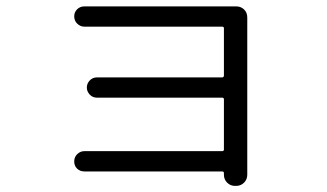

<svg xmlns="http://www.w3.org/2000/svg" viewBox="-20 -573 1040 610"><path d="M685.5 -92.8Q690.4 -92.8 691.4 -96.7V-257.8Q691.4 -262.7 685.5 -262.7H288.1Q274.4 -262.7 265.1 -272.5Q255.9 -282.2 255.9 -294.9Q255.9 -307.6 265.1 -317.4Q274.4 -327.1 288.1 -327.1H685.5Q690.4 -327.1 691.4 -332V-483.4Q691.4 -488.3 685.5 -488.3H248Q235.4 -488.3 225.6 -497.6Q215.8 -506.8 215.8 -521.5Q215.8 -534.2 225.1 -543.5Q234.4 -552.7 248 -552.7H730.5Q745.1 -552.7 755.4 -543Q765.6 -533.2 765.6 -517.6V-17.6Q765.6 -2.9 755.4 7.3Q745.1 17.6 730.5 17.6H726.6Q711.9 17.6 701.7 7.3Q691.4 -2.9 691.4 -17.6V-23.4Q691.4 -28.3 685.5 -28.3H248Q234.4 -28.3 225.1 -37.1Q215.8 -45.9 215.8 -60.1Q215.8 -74.2 225.6 -83.5Q235.4 -92.8 248 -92.8Z"/></svg>

Font: Rounded-L Mgen+ 2m regular
Style: Regular
Weight: 400
Designer: [Source Han Sans]
Ryoko NISHIZUKA  (kana & ideographs); Paul D. Hunt (Latin, Greek & Cyrillic); Wenlong ZHANG  (bopomofo
Version: Version 1.059.20150602